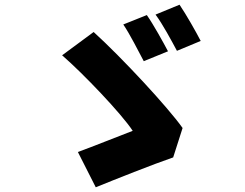

<svg xmlns="http://www.w3.org/2000/svg" viewBox="-20 -793 1040 816"><path d="M604 -729 504 -689C532 -648 568 -576 591 -533L694 -575C674 -613 632 -689 604 -729ZM743 -773 641 -731C671 -691 709 -620 732 -577L833 -619C814 -656 771 -732 743 -773ZM716 -124 756 -249C693 -338 499 -547 378 -657L244 -558C334 -480 497 -309 544 -237C486 -215 372 -169 311 -147L387 3C465 -29 634 -96 716 -124Z"/></svg>

Font: Noto Sans CJK HK Black
Style: Regular
Weight: 900
Designer: Ryoko NISHIZUKA 西塚涼子 (kana, bopomofo & ideographs); Paul D. Hunt (Latin, Greek & Cyrillic); Sandoll Communications 산돌커뮤니
Foundry: Adobe
Version: Version 2.004;hotconv 1.0.118;makeotfexe 2.5.65603